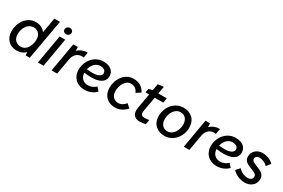

<svg xmlns="http://www.w3.org/2000/svg" viewBox="99 -1851 4412 2992"><g transform="rotate(30 2304.5 -354.5)"><path d="M423 0H498L626 -720H525L477 -448C441 -499 382 -530 307 -530C144 -530 44 -375 44 -222C44 -86 129 6 261 6C325 6 379 -17 421 -56C421 -33 422 -11 423 0ZM321 -442C365 -442 447 -416 447 -298C447 -199 398 -79 288 -79C203 -79 150 -135 150 -227C150 -327 206 -442 321 -442Z M645 0H746L836 -520H735ZM803 -600C838 -600 869 -625 869 -663C869 -693 845 -717 810 -717C776 -717 745 -690 745 -653C745 -622 769 -600 803 -600Z M891 0H991L1040 -281C1056 -373 1113 -428 1196 -426C1206 -426 1216 -424 1224 -421L1241 -520H1230C1165 -520 1109 -495 1064 -452C1065 -475 1064 -499 1062 -520H981Z M1481 7C1562 7 1639 -24 1689 -79L1635 -140C1602 -106 1550 -81 1495 -81C1409 -81 1353 -139 1351 -224C1394 -218 1437 -214 1479 -214C1613 -214 1719 -259 1719 -370C1719 -461 1652 -525 1525 -525C1366 -525 1249 -384 1249 -219C1249 -87 1343 7 1481 7ZM1358 -291C1379 -378 1441 -440 1514 -440C1586 -440 1617 -409 1617 -364C1617 -313 1551 -284 1458 -284C1425 -284 1391 -287 1358 -291Z M2032 8C2112 8 2181 -26 2237 -91L2172 -150C2140 -109 2098 -78 2040 -78C1962 -78 1913 -136 1913 -222C1913 -314 1964 -440 2068 -440C2134 -440 2177 -404 2197 -350L2277 -400C2240 -483 2161 -527 2068 -527C1907 -527 1807 -374 1807 -220C1807 -82 1895 8 2032 8Z M2475 5C2510 5 2555 -1 2582 -9L2596 -90C2576 -87 2535 -83 2512 -83C2465 -83 2437 -101 2450 -176L2496 -435H2649L2663 -520H2511L2534 -653L2431 -640L2410 -520C2387 -518 2360 -511 2342 -504L2330 -435H2395L2348 -167C2328 -48 2384 5 2475 5Z M2922 6C3081 6 3196 -140 3196 -297C3196 -444 3098 -526 2966 -526C2807 -526 2691 -381 2691 -223C2691 -77 2788 6 2922 6ZM2927 -79C2847 -79 2797 -137 2797 -227C2797 -326 2855 -441 2960 -441C3041 -441 3090 -383 3090 -293C3090 -194 3032 -79 2927 -79Z M3270 0H3370L3419 -281C3435 -373 3492 -428 3575 -426C3585 -426 3595 -424 3603 -421L3620 -520H3609C3544 -520 3488 -495 3443 -452C3444 -475 3443 -499 3441 -520H3360Z M3860 7C3941 7 4018 -24 4068 -79L4014 -140C3981 -106 3929 -81 3874 -81C3788 -81 3732 -139 3730 -224C3773 -218 3816 -214 3858 -214C3992 -214 4098 -259 4098 -370C4098 -461 4031 -525 3904 -525C3745 -525 3628 -384 3628 -219C3628 -87 3722 7 3860 7ZM3737 -291C3758 -378 3820 -440 3893 -440C3965 -440 3996 -409 3996 -364C3996 -313 3930 -284 3837 -284C3804 -284 3770 -287 3737 -291Z M4368 11C4477 11 4556 -60 4556 -158C4556 -245 4482 -276 4409 -304C4341 -330 4308 -352 4308 -382C4308 -419 4336 -443 4380 -443C4432 -442 4491 -417 4526 -377L4584 -450C4539 -499 4458 -530 4389 -530C4287 -530 4211 -464 4211 -367C4211 -296 4263 -262 4333 -236C4405 -206 4456 -192 4456 -146C4456 -103 4424 -76 4374 -76C4310 -76 4248 -105 4205 -154L4145 -85C4199 -24 4290 11 4368 11Z"/></g></svg>

Font: Fixel Text 20240404 Medium
Style: Italic
Weight: 500
Width: 4
Italic angle: -10°
Designer: AlfaBravo + MacPaw
Foundry: Kyrylo Tkachov, Marchela Mozhyna, Serhii Makarenko, Maria Weinstein, Zakhar Kryvoshyya
Version: Version 1.211;Glyphs 3.2 (3225)